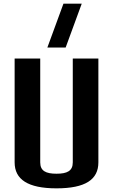

<svg xmlns="http://www.w3.org/2000/svg" viewBox="-20 -1020 618 1050"><path d="M289 10C447 10 518 -38 518 -132V-700H378V-132C378 -85 347 -70 289 -70C231 -70 200 -85 200 -132V-700H60V-132C60 -39 132 10 289 10ZM239 -760H339L427 -1000H327Z"/></svg>

Font: Tanklager Original
Style: Regular
Weight: 400
Designer: Ariel Martín Pérez
Foundry: Tunera Type Foundry
Version: Version 1.000;Glyphs 3.3 (3310)